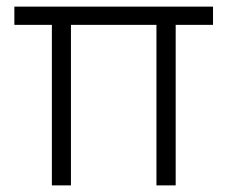

<svg xmlns="http://www.w3.org/2000/svg" viewBox="-20 -560 687 580"><path d="M136.7 0V-484.9H23.4V-540H623.5V-484.9H510.7V0H452.6V-484.9H194.3V0Z"/></svg>

Font: Manrope Light
Style: Regular
Weight: 300
Designer: Mikhail Sharanda
Foundry: Mikhail Sharanda
Version: Version 4.505;FEAKit 1.0